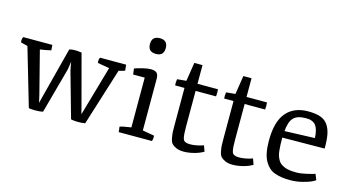

<svg xmlns="http://www.w3.org/2000/svg" viewBox="-78 -1007 2429 1328"><g transform="rotate(15 1136.0 -343.5)"><path d="M177.7 0 57.1 -412.1 7.8 -424.8Q6.8 -428.2 6.8 -438.5Q6.8 -454.1 13.2 -463.9H221.7L224.6 -425.8Q191.4 -417.5 146.5 -411.1L223.6 -109.9L236.8 -52.7L246.6 -92.3L342.8 -463.9Q377.4 -473.6 430.7 -464.8L525.4 -109.9L540 -52.7L551.8 -93.8L642.6 -410.2L558.6 -424.8Q557.1 -428.2 557.1 -438.5Q557.1 -453.1 563 -463.9H750L754.4 -422.4Q743.7 -417 710.4 -409.7L581.5 1Q553.2 5.9 524.2 4.9Q495.1 3.9 480 0L387.7 -328.1L377.4 -385.3L369.1 -329.1L279.3 -1Q262.2 3.9 225.8 4.2Q189.5 4.4 177.7 0Z M929.2 -588.9Q872.1 -588.9 872.1 -645Q872.1 -701.2 929.2 -701.2Q985.4 -701.2 985.4 -645Q985.4 -588.9 929.2 -588.9ZM821.3 0 816.9 -38.1Q827.6 -42 840.8 -44.7Q854 -47.4 873.3 -50.3Q892.6 -53.2 897.5 -54.2V-410.6H814.5L809.1 -452.6Q831.1 -460.9 866.7 -469.5Q902.3 -478 922.9 -478Q941.9 -478 954.1 -473.4Q966.3 -468.8 971.2 -460.2Q976.1 -451.7 977.5 -444.8Q979 -438 979.5 -428.2Q979.5 -426.8 979.5 -425.8V-54.2L1063.5 -39.6Q1065.9 -17.6 1059.1 0Z M1181.6 -166V-413.1H1114.7Q1111.8 -434.1 1116.7 -458L1181.6 -463.9L1202.6 -597.7H1261.2V-463.9H1407.7Q1410.6 -439 1407.7 -413.1H1261.2V-161.6Q1261.2 -128.4 1262.5 -109.9Q1263.7 -91.3 1266.8 -76.9Q1270 -62.5 1277.6 -56.9Q1285.2 -51.3 1294.9 -48.8Q1304.7 -46.4 1322.3 -46.4Q1341.8 -46.4 1370.1 -52Q1398.4 -57.6 1414.6 -64.9L1429.7 -22.9Q1400.4 -5.4 1361.6 4.4Q1322.8 14.2 1288.6 14.2Q1257.3 14.2 1236.3 4.9Q1215.3 -4.4 1204.3 -15.9Q1193.4 -27.3 1188.2 -53.7Q1183.1 -80.1 1182.4 -97.2Q1181.6 -114.3 1181.6 -151.9Q1181.6 -161.1 1181.6 -166Z M1532.7 -166V-413.1H1465.8Q1462.9 -434.1 1467.8 -458L1532.7 -463.9L1553.7 -597.7H1612.3V-463.9H1758.8Q1761.7 -439 1758.8 -413.1H1612.3V-161.6Q1612.3 -128.4 1613.5 -109.9Q1614.7 -91.3 1617.9 -76.9Q1621.1 -62.5 1628.7 -56.9Q1636.2 -51.3 1646 -48.8Q1655.8 -46.4 1673.3 -46.4Q1692.9 -46.4 1721.2 -52Q1749.5 -57.6 1765.6 -64.9L1780.8 -22.9Q1751.5 -5.4 1712.6 4.4Q1673.8 14.2 1639.6 14.2Q1608.4 14.2 1587.4 4.9Q1566.4 -4.4 1555.4 -15.9Q1544.4 -27.3 1539.3 -53.7Q1534.2 -80.1 1533.4 -97.2Q1532.7 -114.3 1532.7 -151.9Q1532.7 -161.1 1532.7 -166Z M1839.8 -210Q1839.4 -348.1 1894.5 -413.1Q1949.7 -478 2051.3 -478Q2104.5 -478 2138.7 -466.1Q2172.9 -454.1 2192.4 -426.3Q2211.9 -398.4 2219.5 -359.1Q2227.1 -319.8 2226.6 -258.8L1923.8 -256.3Q1923.8 -226.6 1924.6 -207.3Q1925.3 -188 1927.5 -165.5Q1929.7 -143.1 1934.1 -129.4Q1938.5 -115.7 1946.3 -100.8Q1954.1 -85.9 1965.3 -77.4Q1976.6 -68.8 1992.7 -61.5Q2008.8 -54.2 2030 -51.3Q2051.3 -48.3 2078.6 -48.3Q2110.4 -48.3 2151.6 -57.9Q2192.9 -67.4 2210.9 -73.7L2227.5 -32.2Q2218.8 -25.9 2200 -16.8Q2181.2 -7.8 2138.7 3.2Q2096.2 14.2 2052.2 14.2Q2019.5 14.2 1994.4 10.7Q1969.2 7.3 1943.8 -1.2Q1918.5 -9.8 1900.6 -25.9Q1882.8 -42 1868.7 -66.2Q1854.5 -90.3 1847.2 -126.7Q1839.8 -163.1 1839.8 -210ZM1926.8 -303.7 2142.6 -311.5Q2141.6 -343.3 2135 -366Q2128.4 -388.7 2119.4 -400.6Q2110.4 -412.6 2096.7 -418.9Q2083 -425.3 2072.8 -426.8Q2062.5 -428.2 2047.9 -428.2Q1985.8 -428.2 1959.2 -399.7Q1932.6 -371.1 1926.8 -303.7Z"/></g></svg>

Font: Fjord
Style: One
Weight: 400
Designer: Viktoriya Grabowska
Foundry: Viktoriya Grabowska
Version: Version 1.002